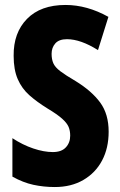

<svg xmlns="http://www.w3.org/2000/svg" viewBox="-20 -744 485 774"><path d="M418 -213Q418 -147 391.5 -97Q365 -47 316 -18.5Q267 10 201 10Q156 10 114.5 1Q73 -8 30 -32V-187Q71 -160 114 -145.5Q157 -131 193 -131Q228 -131 245.5 -150Q263 -169 263 -197Q263 -217 256.5 -232.5Q250 -248 230.5 -265.5Q211 -283 171 -307Q129 -333 98.5 -360Q68 -387 51.5 -425Q35 -463 35 -519Q34 -612 89 -668Q144 -724 244 -724Q331 -724 417 -676L375 -542Q305 -586 250 -586Q218 -586 203 -569Q188 -552 188 -527Q188 -505 195 -489Q202 -473 223 -457Q244 -441 285 -417Q350 -377 384 -330.5Q418 -284 418 -213Z"/></svg>

Font: Noto Sans ExtraCondensed ExtraBold
Style: Regular
Weight: 800
Width: 2
Designer: Monotype Design Team
Foundry: Monotype Imaging Inc.
Version: Version 2.013; ttfautohint (v1.8.4.7-5d5b)